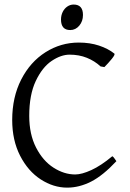

<svg xmlns="http://www.w3.org/2000/svg" viewBox="-20 -819 576 853"><path d="M34.2 -286.1Q34.2 -387.2 74.2 -465.6Q114.3 -543.9 182.1 -586.9Q250 -629.9 330.1 -629.9Q379.4 -629.9 419.9 -616.5Q460.4 -603 487.8 -581.1Q492.7 -577.1 476.8 -557.6Q460.9 -538.1 443.8 -521L426.8 -523.9Q400.4 -548.3 365.7 -562.3Q331.1 -576.2 289.1 -576.2Q251 -576.2 209.5 -548.3Q168 -520.5 138.9 -459.2Q109.9 -397.9 109.9 -304.2Q109.9 -222.2 140.4 -163.1Q170.9 -104 218 -74Q265.1 -43.9 314 -43.9Q343.3 -43.9 386 -63.5Q428.7 -83 479 -125Q483.4 -123 489.5 -113.8Q495.6 -104.5 497.1 -103Q437.5 -39.1 384.8 -12.2Q332 14.6 278.8 14.6Q217.3 14.6 160.9 -22Q104.5 -58.6 69.3 -127.2Q34.2 -195.8 34.2 -286.1ZM251 -732.4Q251 -750.5 258.5 -765.9Q266.1 -781.2 279.1 -790Q292 -798.8 307.1 -798.8Q348.6 -798.8 348.6 -752.4Q348.6 -724.6 332.3 -705.1Q315.9 -685.5 292 -685.5Q251 -685.5 251 -732.4Z"/></svg>

Font: David Libre
Style: Regular
Weight: 400
Version: Version 1.000